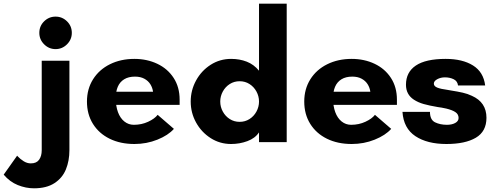

<svg xmlns="http://www.w3.org/2000/svg" viewBox="-140 -770 2685 1040"><path d="M-120 176 -47 73 -46 75Q-30 92 -11.5 103.5Q7 115 27 115Q58 115 72 95Q86 75 86 44V-441H236V43Q236 101 217 147.5Q198 194 155 222Q112 250 44 250Q0 250 -43.5 232.5Q-87 215 -120 176ZM73 -592Q73 -629 99 -654.5Q125 -680 161 -680Q197 -680 223 -654.5Q249 -629 249 -592Q249 -556 223 -530Q197 -504 161 -504Q125 -504 99 -530Q73 -556 73 -592Z M331 -220Q331 -288 364 -340.5Q397 -393 455.5 -422Q514 -451 588 -451Q656 -451 712 -424.5Q768 -398 800.5 -348Q833 -298 833 -230V-202H460V-273H689Q686 -295 674.5 -313.5Q663 -332 642 -343.5Q621 -355 591 -355Q556 -355 532.5 -340.5Q509 -326 498 -300Q487 -274 487 -239Q487 -195 499 -162.5Q511 -130 533.5 -112Q556 -94 585 -94Q627 -94 662.5 -110.5Q698 -127 714 -148L802 -72Q771 -37 712.5 -13.5Q654 10 588 10Q512 10 454 -18.5Q396 -47 363.5 -99Q331 -151 331 -220Z M893 -220Q893 -281 922 -334Q951 -387 1000.9 -419Q1050.9 -451 1112 -451Q1158 -451 1196.5 -436Q1235 -421 1263 -387V-750H1413V0H1263V-53Q1242 -21 1200 -5.5Q1158 10 1112 10Q1050.9 10 1000.9 -22Q951 -54 922 -106.5Q893 -159 893 -220ZM1263 -220Q1263 -249 1249 -274.5Q1235 -300 1211.2 -315Q1187.5 -330 1158 -330Q1128.5 -330 1104.8 -315Q1081 -300 1067 -274.5Q1053 -248.9 1053 -220Q1053 -191 1067 -165.5Q1081 -140 1104.8 -125Q1128.5 -110 1158 -110Q1187.5 -110 1211.2 -125Q1235 -140 1249 -165.5Q1263 -191.1 1263 -220Z M1508 -220Q1508 -288 1541 -340.5Q1574 -393 1632.5 -422Q1691 -451 1765 -451Q1833 -451 1889 -424.5Q1945 -398 1977.5 -348Q2010 -298 2010 -230V-202H1637V-273H1866Q1863 -295 1851.5 -313.5Q1840 -332 1819 -343.5Q1798 -355 1768 -355Q1733 -355 1709.5 -340.5Q1686 -326 1675 -300Q1664 -274 1664 -239Q1664 -195 1676 -162.5Q1688 -130 1710.5 -112Q1733 -94 1762 -94Q1804 -94 1839.5 -110.5Q1875 -127 1891 -148L1979 -72Q1948 -37 1889.5 -13.5Q1831 10 1765 10Q1689 10 1631 -18.5Q1573 -47 1540.5 -99Q1508 -151 1508 -220Z M2040 -164H2189Q2189 -121 2216.5 -107.5Q2244 -94 2281 -94Q2308 -94 2326 -104Q2344 -114 2344 -131Q2344 -151 2327 -162.5Q2310 -174 2277 -182Q2250 -188 2232 -190Q2185 -198 2155 -206.5Q2125 -215 2102 -230Q2059 -258 2059 -311Q2059 -379 2112.5 -415Q2166 -451 2274 -451Q2365 -451 2422 -415.5Q2479 -380 2488 -307H2341Q2338 -331 2317 -341Q2296 -351 2270 -351Q2247 -351 2228.5 -341Q2210 -331 2210 -317Q2210 -303 2228.5 -295.5Q2247 -288 2285 -283L2302 -280Q2340 -274 2366.5 -268Q2393 -262 2416 -251Q2495 -216 2495 -132Q2495 -58 2437.5 -24Q2380 10 2278 10Q2174 10 2110 -32.5Q2046 -75 2040 -164Z"/></svg>

Font: Teachers[wght]
Style: Regular
Weight: 400
Designer: Alfredo Marco Pradil & Chank Diesel
Version: Version 1.000;Glyphs 3.1.2 (3151)